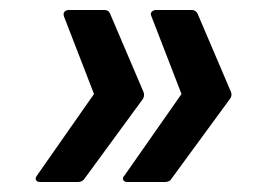

<svg xmlns="http://www.w3.org/2000/svg" viewBox="-20 -455 535 384"><path d="M364 -435Q371 -435 375 -428L442 -271Q445 -263 439 -256L324 -99Q320 -91 310 -91H234Q229 -91 226.5 -95Q224 -99 229 -104L343 -267L283 -422Q280 -428 283.5 -431.5Q287 -435 292 -435ZM189 -435Q197 -435 200 -428L267 -271Q270 -263 265 -256L150 -99Q145 -91 136 -91H60Q54 -91 52 -95Q50 -99 54 -104L168 -267L108 -422Q106 -428 109 -431.5Q112 -435 118 -435Z"/></svg>

Font: Sofia Sans SemiBold
Style: Italic
Weight: 600
Italic angle: -9°
Designer: Botio Nikoltchev, Ani Petrova
Foundry: lettersoup
Version: Version 4.100-B